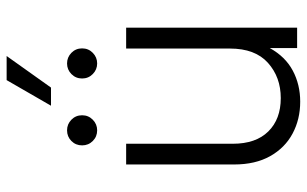

<svg xmlns="http://www.w3.org/2000/svg" viewBox="-193 -723 925 579"><g transform="rotate(-90 269.5 -433.5)"><path d="M252.4 9.3Q199.2 9.3 156.2 -13.7Q113.3 -36.6 88.1 -81.3Q63 -126 63 -189.9V-515.6H125.5V-193.8Q125.5 -124.5 162.6 -86.9Q199.7 -49.3 263.2 -49.3Q326.2 -49.3 369.4 -87.9Q412.6 -126.5 412.6 -202.6V-515.6H475.6V0H414.1V-82.5Q388.2 -35.6 346.2 -13.2Q304.2 9.3 252.4 9.3ZM240.2 -742.2 317.4 -876H390.1L294.9 -742.2ZM166 -603Q147 -603 133.8 -616.2Q120.6 -629.4 120.6 -648.4Q120.6 -667.5 133.8 -680.7Q147 -693.8 166 -693.8Q184.6 -693.8 198 -680.7Q211.4 -667.5 211.4 -648.4Q211.4 -629.4 198 -616.2Q184.6 -603 166 -603ZM367.7 -603Q349.1 -603 335.7 -616.2Q322.3 -629.4 322.3 -648.4Q322.3 -667.5 335.7 -680.7Q349.1 -693.8 367.7 -693.8Q386.2 -693.8 399.7 -680.7Q413.1 -667.5 413.1 -648.4Q413.1 -629.4 399.7 -616.2Q386.2 -603 367.7 -603Z"/></g></svg>

Font: Inter Display Light
Style: Regular
Weight: 300
Designer: Rasmus Andersson
Foundry: rsms
Version: Version 4.000;git-a52131595